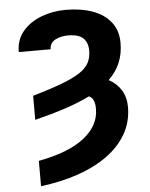

<svg xmlns="http://www.w3.org/2000/svg" viewBox="-61 -771 805 1033"><g transform="rotate(-5 341.5 -254.0)"><path d="M118.3 -145.2V-274.9Q215.2 -303.3 277.9 -327.1Q340.6 -350.9 375.9 -374.6Q411.2 -398.4 425.6 -426.5Q440 -454.5 440 -491.5Q440 -533.7 415.5 -558.1Q391 -582.4 332.4 -582.4Q293.7 -582.4 263.8 -566.4Q234 -550.4 234 -516.3H61.8Q61.8 -582.4 100.1 -627.8Q138.5 -673.3 200.3 -696.9Q262.1 -720.5 332.4 -720.5Q416.2 -720.5 478.9 -697.4Q541.5 -674.4 576.5 -629.4Q611.5 -584.5 611.5 -518.5Q611.5 -458.5 591.1 -410.7Q570.7 -362.9 530.5 -323.9Q573.5 -301.1 597.5 -262.1Q621.4 -223 621.4 -171.5Q621.4 -91.3 584 -25.9Q546.5 39.4 478.7 88.2Q410.9 137.1 319.1 168.5Q227.3 199.9 118.3 213.1V76.3Q281.6 45.8 365.2 -19.9Q448.9 -85.6 448.9 -175.4Q448.9 -206.3 440.7 -222.8Q432.5 -239.3 416.9 -246.1Q358.7 -217 283.7 -192.3Q208.8 -167.6 118.3 -145.2Z"/></g></svg>

Font: Inter UI Extra Bold
Style: Regular
Weight: 800
Designer: Rasmus Andersson
Foundry: rsms
Version: 3.2;8d6f07862